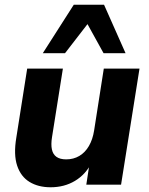

<svg xmlns="http://www.w3.org/2000/svg" viewBox="-20 -781 630 812"><path d="M194 11Q142 11 105 -11.5Q68 -34 52.5 -80.5Q37 -127 49 -199L95 -491H246L200 -201Q195 -170 199.5 -149Q204 -128 219 -117.5Q234 -107 260 -107Q291 -107 315.5 -121.5Q340 -136 356 -163.5Q372 -191 378 -229L419 -491H570L492 0H345L359 -92H367Q342 -43 297 -16Q252 11 194 11ZM161 -556 292 -761H420L511 -556H418L350 -679L255 -556Z"/></svg>

Font: Nunito Sans 12pt ExtraLight ExtraBold
Style: Italic
Weight: 800
Italic angle: -9°
Version: Version 3.101;gftools[0.9.27]